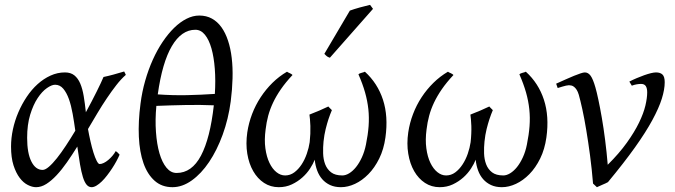

<svg xmlns="http://www.w3.org/2000/svg" viewBox="-20 -758 2807 798"><path d="M157.2 -51.8Q168 -51.8 183.3 -64.9Q198.7 -78.1 216.6 -100.6Q234.4 -123 253.9 -152.6Q273.4 -182.1 293 -214.8Q288.1 -250.5 282 -284.9Q275.9 -319.3 266.4 -346.2Q256.8 -373 242.9 -389.4Q229 -405.8 209 -405.8Q194.8 -405.8 174.8 -391.8Q154.8 -377.9 136.5 -350.3Q118.2 -322.8 105.5 -281.5Q92.8 -240.2 92.8 -185.1Q92.8 -121.6 110.4 -86.7Q127.9 -51.8 157.2 -51.8ZM502.9 -446.8Q482.9 -429.2 463.4 -404.1Q443.8 -378.9 424.1 -349.6Q404.3 -320.3 384.8 -287.6Q365.2 -254.9 345.7 -221.7Q350.1 -196.8 356 -170.9Q361.8 -145 368.4 -124Q375 -103 381.8 -89.6Q388.7 -76.2 394 -76.2Q401.9 -76.2 411.4 -80.8Q420.9 -85.4 430.2 -93.3Q439.5 -101.1 447.5 -110.6Q455.6 -120.1 460.9 -129.9Q467.3 -126 470.2 -122.6Q473.1 -119.1 477.1 -115.2Q471.7 -102.5 463.6 -87.6Q455.6 -72.8 445.8 -57.9Q436 -43 425 -28.8Q414.1 -14.6 403.1 -3.9Q392.1 6.8 381.1 13.4Q370.1 20 360.8 20Q348.6 20 339.8 9.5Q331.1 -1 324.5 -22.2Q317.9 -43.5 312.5 -75.2Q307.1 -106.9 301.3 -148.9Q279.8 -114.3 258.3 -83.5Q236.8 -52.7 215.3 -29.8Q193.8 -6.8 172.6 6.6Q151.4 20 129.9 20Q113.8 20 95.5 10.7Q77.1 1.5 61.8 -18.8Q46.4 -39.1 36.1 -71Q25.9 -103 25.9 -148.9Q25.9 -184.1 33.7 -220.5Q41.5 -256.8 56.2 -291Q70.8 -325.2 91.1 -355.5Q111.3 -385.7 136.2 -408.2Q161.1 -430.7 189.9 -443.8Q218.8 -457 250 -457Q273.9 -457 289.1 -444.8Q304.2 -432.6 313.5 -410.9Q322.8 -389.2 327.9 -358.6Q333 -328.1 336.9 -291.5Q349.6 -314.5 360.8 -336.2Q372.1 -357.9 381.6 -377Q391.1 -396 398.4 -411.6Q405.8 -427.2 410.2 -438Q431.2 -442.4 452.1 -448.2Q473.1 -454.1 496.1 -460.9Q499 -455.6 500.2 -452.9Q501.5 -450.2 502.9 -446.8Z M792 -634.3Q734.4 -634.3 694.3 -566.4Q654.3 -498.5 635.7 -365.7Q698.2 -361.3 756.8 -362.5Q815.4 -363.8 873 -367.7Q876.5 -423.3 872.8 -471.9Q869.1 -520.5 858.9 -556.6Q848.6 -592.8 831.8 -613.5Q814.9 -634.3 792 -634.3ZM713.9 -39.1Q777.3 -39.1 815.4 -111.3Q853.5 -183.6 868.7 -320.3Q810.5 -322.8 749.5 -321.5Q688.5 -320.3 629.9 -317.9Q624.5 -260.3 628.2 -209.5Q631.8 -158.7 642.8 -120.8Q653.8 -83 671.9 -61Q689.9 -39.1 713.9 -39.1ZM939 -336.9Q929.2 -263.2 905.5 -198.2Q881.8 -133.3 849.1 -84.7Q816.4 -36.1 777.1 -8.1Q737.8 20 696.8 20Q652.8 20 622.8 -6.6Q592.8 -33.2 576.4 -79.6Q560.1 -126 557.1 -189.5Q554.2 -252.9 564 -327.1Q570.3 -376.5 583.5 -422.6Q596.7 -468.8 615 -509.5Q633.3 -550.3 656 -584Q678.7 -617.7 703.6 -642.1Q728.5 -666.5 755.1 -679.9Q781.7 -693.4 808.1 -693.4Q837.9 -693.4 860.8 -680.7Q883.8 -668 900.4 -644.8Q917 -621.6 927.7 -589.1Q938.5 -556.6 943.1 -517.1Q947.8 -477.5 946.5 -431.9Q945.3 -386.2 939 -336.9Z M1582 -187Q1575.2 -137.7 1556.2 -99.1Q1537.1 -60.5 1511.2 -34.2Q1485.4 -7.8 1455.6 6.1Q1425.8 20 1397 20Q1371.1 20 1351.8 11Q1332.5 2 1319.1 -13.4Q1305.7 -28.8 1298.1 -49.6Q1290.5 -70.3 1288.1 -94.2Q1281.7 -77.6 1268.8 -57.6Q1255.9 -37.6 1236.8 -20.5Q1217.8 -3.4 1193.1 8.3Q1168.5 20 1138.7 20Q1104.5 20 1077.4 2.2Q1050.3 -15.6 1032.5 -46.6Q1014.6 -77.6 1007.8 -119.1Q1001 -160.6 1007.8 -208Q1013.7 -247.1 1027.8 -284.2Q1042 -321.3 1063.5 -354Q1085 -386.7 1112.5 -413.8Q1140.1 -440.9 1172.9 -460Q1174.3 -458.5 1177.5 -457Q1180.7 -455.6 1184.3 -453.9Q1188 -452.1 1191.2 -450.2Q1194.3 -448.2 1195.8 -446.3Q1167 -415.5 1147.5 -387.2Q1127.9 -358.9 1115 -331.5Q1102.1 -304.2 1094.7 -276.9Q1087.4 -249.5 1084 -220.2Q1078.1 -176.8 1083 -141.4Q1087.9 -106 1099.9 -81.1Q1111.8 -56.2 1128.9 -42.5Q1146 -28.8 1165 -28.8Q1186 -28.8 1203.1 -41.5Q1220.2 -54.2 1233.4 -74.2Q1246.6 -94.2 1255.1 -118.9Q1263.7 -143.6 1267.1 -167Q1269 -184.6 1269.8 -201.9Q1270.5 -219.2 1270 -234.6Q1269.5 -250 1268.3 -262.2Q1267.1 -274.4 1266.1 -281.7Q1287.1 -289.6 1308.1 -298.8Q1329.1 -308.1 1344.7 -315.4Q1346.7 -313 1349.1 -310.5L1359.4 -300.3Q1352.1 -283.2 1345.2 -262.7Q1339.4 -245.1 1333.5 -221.4Q1327.6 -197.8 1324.7 -169.9Q1322.3 -146 1323 -120.8Q1323.7 -95.7 1331.5 -75.2Q1339.4 -54.7 1356.2 -41.7Q1373 -28.8 1402.8 -28.8Q1416.5 -28.8 1431.4 -37.8Q1446.3 -46.9 1459.7 -63.5Q1473.1 -80.1 1484.1 -104Q1495.1 -127.9 1501 -157.2Q1509.3 -197.8 1512 -233.6Q1514.6 -269.5 1511 -304Q1507.3 -338.4 1497.3 -373.8Q1487.3 -409.2 1469.7 -449.2Q1473.6 -453.1 1482.7 -455.3Q1491.7 -457.5 1496.6 -460Q1549.3 -412.1 1571.8 -343.3Q1594.2 -274.4 1582 -187ZM1351.1 -518.1Q1343.8 -520.5 1339.6 -523.4Q1335.4 -526.4 1328.1 -534.2L1434.1 -713.9Q1441.9 -716.8 1452.6 -720.2Q1463.4 -723.6 1474.9 -726.8Q1486.3 -730 1497.8 -732.7Q1509.3 -735.4 1518.1 -737.8L1530.3 -721.2Z M2251 -187Q2244.1 -137.7 2225.1 -99.1Q2206.1 -60.5 2180.2 -34.2Q2154.3 -7.8 2124.5 6.1Q2094.7 20 2065.9 20Q2040 20 2020.8 11Q2001.5 2 1988 -13.4Q1974.6 -28.8 1967 -49.6Q1959.5 -70.3 1957 -94.2Q1950.7 -77.6 1937.7 -57.6Q1924.8 -37.6 1905.8 -20.5Q1886.7 -3.4 1862.1 8.3Q1837.4 20 1807.6 20Q1773.4 20 1746.3 2.2Q1719.2 -15.6 1701.4 -46.6Q1683.6 -77.6 1676.8 -119.1Q1669.9 -160.6 1676.8 -208Q1682.6 -247.1 1696.8 -284.2Q1710.9 -321.3 1732.4 -354Q1753.9 -386.7 1781.5 -413.8Q1809.1 -440.9 1841.8 -460Q1843.3 -458.5 1846.4 -457Q1849.6 -455.6 1853.3 -453.9Q1856.9 -452.1 1860.1 -450.2Q1863.3 -448.2 1864.7 -446.3Q1835.9 -415.5 1816.4 -387.2Q1796.9 -358.9 1783.9 -331.5Q1771 -304.2 1763.7 -276.9Q1756.3 -249.5 1752.9 -220.2Q1747.1 -176.8 1752 -141.4Q1756.8 -106 1768.8 -81.1Q1780.8 -56.2 1797.9 -42.5Q1814.9 -28.8 1834 -28.8Q1855 -28.8 1872.1 -41.5Q1889.2 -54.2 1902.3 -74.2Q1915.5 -94.2 1924.1 -118.9Q1932.6 -143.6 1936 -167Q1938 -184.6 1938.7 -201.9Q1939.5 -219.2 1939 -234.6Q1938.5 -250 1937.3 -262.2Q1936 -274.4 1935.1 -281.7Q1956.1 -289.6 1977.1 -298.8Q1998 -308.1 2013.7 -315.4Q2015.6 -313 2018.1 -310.5L2028.3 -300.3Q2021 -283.2 2014.2 -262.7Q2008.3 -245.1 2002.4 -221.4Q1996.6 -197.8 1993.7 -169.9Q1991.2 -146 1991.9 -120.8Q1992.7 -95.7 2000.5 -75.2Q2008.3 -54.7 2025.1 -41.7Q2042 -28.8 2071.8 -28.8Q2085.4 -28.8 2100.3 -37.8Q2115.2 -46.9 2128.7 -63.5Q2142.1 -80.1 2153.1 -104Q2164.1 -127.9 2169.9 -157.2Q2178.2 -197.8 2180.9 -233.6Q2183.6 -269.5 2179.9 -304Q2176.3 -338.4 2166.3 -373.8Q2156.2 -409.2 2138.7 -449.2Q2142.6 -453.1 2151.6 -455.3Q2160.6 -457.5 2165.5 -460Q2218.3 -412.1 2240.7 -343.3Q2263.2 -274.4 2251 -187Z M2742.7 -416Q2742.7 -386.2 2730.7 -347.9Q2718.8 -309.6 2691.4 -259Q2664.1 -208.5 2618.7 -144.8Q2573.2 -81.1 2506.8 -1Q2502.4 1.5 2496.6 4.2Q2490.7 6.8 2484.4 9.5Q2478 12.2 2471.9 15.1Q2465.8 18.1 2460.9 20L2444.8 4.9Q2439.9 -55.2 2432.4 -111.8Q2424.8 -168.5 2416.7 -217Q2408.7 -265.6 2400.4 -303.5Q2392.1 -341.3 2385.7 -363.8Q2381.8 -377 2376.7 -384.8Q2371.6 -392.6 2366 -397Q2360.4 -401.4 2354.7 -402.6Q2349.1 -403.8 2344.7 -403.8Q2340.3 -403.8 2332.5 -402.1Q2324.7 -400.4 2316.9 -397.9Q2308.1 -395.5 2297.9 -392.1L2291.5 -410.2Q2312 -419.4 2331.1 -428Q2350.1 -436.5 2365.7 -442.9Q2381.3 -449.2 2393.1 -453.1Q2404.8 -457 2410.6 -457Q2424.8 -457 2434.8 -443.1Q2444.8 -429.2 2454.6 -395Q2460 -376.5 2467 -343.5Q2474.1 -310.5 2481.4 -268.1Q2488.8 -225.6 2495.1 -175.8Q2501.5 -126 2505.9 -73.2Q2553.7 -120.6 2585.4 -165Q2617.2 -209.5 2636 -248.3Q2654.8 -287.1 2662.4 -319.1Q2669.9 -351.1 2669.9 -374Q2669.9 -391.1 2664.1 -400.1Q2658.2 -409.2 2644.5 -409.2Q2636.2 -409.2 2626.2 -407.5Q2616.2 -405.8 2606 -401.9L2595.7 -418.9Q2609.9 -426.3 2626 -433.1Q2642.1 -439.9 2657.2 -445.3Q2672.4 -450.7 2685.3 -453.9Q2698.2 -457 2706.5 -457Q2724.1 -457 2733.4 -448.2Q2742.7 -439.5 2742.7 -416Z"/></svg>

Font: Gentium Plus
Style: Italic
Weight: 400
Italic angle: -8°
Designer: J. Victor Gaultney, Annie Olsen, Iska Routamaa
Foundry: SIL International
Version: Version 1.510